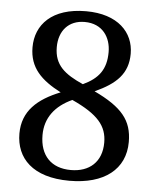

<svg xmlns="http://www.w3.org/2000/svg" viewBox="-50 -710 618 763"><g transform="rotate(5 259.0 -328.5)"><path d="M255 10C394 10 477 -55 477 -164C477 -251 435 -300 324 -353C408 -391 454 -434 454 -514C454 -599 390 -667 263 -667C127 -667 63 -596 63 -506C63 -424 111 -378 190 -337C100 -301 41 -250 41 -160C41 -62 108 10 255 10ZM275 -377C201 -410 159 -443 159 -515C159 -580 197 -624 261 -624C333 -624 366 -571 366 -513C366 -444 337 -406 275 -377ZM257 -33C179 -33 133 -80 133 -162C133 -230 171 -280 239 -311C344 -263 380 -219 380 -153C380 -76 331 -33 257 -33Z"/></g></svg>

Font: Noto Serif Oriya Medium
Style: Regular
Weight: 500
Designer: David Williams
Foundry: Google LLC, David Williams
Version: Version 1.051